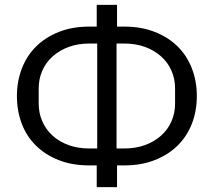

<svg xmlns="http://www.w3.org/2000/svg" viewBox="-20 -745 884 794"><path d="M380 -61H349Q278 -61 222.5 -83Q167 -105 128.5 -143Q90 -181 70 -233.5Q50 -286 50 -348Q50 -409 70.5 -462Q91 -515 129.5 -553Q168 -591 223.5 -613Q279 -635 350 -635H380V-725H464V-635H494Q564 -635 620 -613Q676 -591 714.5 -553Q753 -515 773.5 -462Q794 -409 794 -348Q794 -286 773.5 -233.5Q753 -181 714.5 -143Q676 -105 620 -83Q564 -61 494 -61H464V29H380ZM382 -131V-565H350Q303 -565 264.5 -551Q226 -537 198 -512Q170 -487 155 -453Q140 -419 140 -379V-317Q140 -277 155 -243Q170 -209 197.5 -184Q225 -159 263.5 -145Q302 -131 349 -131ZM494 -131Q541 -131 579.5 -145Q618 -159 646 -184Q674 -209 689 -243Q704 -277 704 -317V-379Q704 -419 689 -453Q674 -487 646 -512Q618 -537 579.5 -551Q541 -565 494 -565H462V-131Z"/></svg>

Font: IBMPlexSans
Style: Regular
Weight: 400
Designer: Mike Abbink, Paul van der Laan, Pieter van Rosmalen
Foundry: Bold Monday
Version: Version 3.1